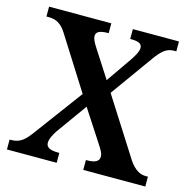

<svg xmlns="http://www.w3.org/2000/svg" viewBox="-105 -818 915 921"><g transform="rotate(15 352.5 -357.0)"><path d="M9 0H256V-49H252C208 -49 190 -60 190 -82C190 -103 205 -128 216 -145L325 -297L420 -151C449 -108 453 -97 453 -82C453 -60 433 -49 393 -49H388V0H696V-49H683C658 -49 631 -62 603 -102L419 -391L564 -593C602 -647 624 -665 663 -665H672V-714H443V-665H447C478 -665 502 -660 502 -636C502 -618 488 -595 475 -575L385 -445L300 -577C281 -606 274 -621 274 -635C274 -651 285 -665 331 -665H336V-714H27V-665H40C78 -665 103 -648 126 -612L291 -351L119 -119C85 -72 63 -49 15 -49H9Z"/></g></svg>

Font: Noto Serif Devanagari SemiBold
Style: Regular
Weight: 600
Designer: Universal Thirst, Indian Type Foundry and the Monotype Design Team
Foundry: Monotype Imaging Inc.
Version: Version 2.004